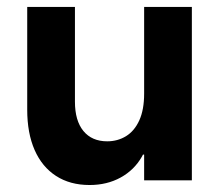

<svg xmlns="http://www.w3.org/2000/svg" viewBox="-20 -524 637 558"><path d="M537.6 0H398.9V-503.9H537.6ZM291.5 -113.3Q321.8 -113.3 346.2 -128.2Q370.6 -143.1 384.8 -174.1Q398.9 -205.1 398.9 -252L414.6 -158.2V-74.7H383.3L414.6 -158.2Q414.6 -107.4 392.3 -68.6Q370.1 -29.8 330.6 -8.1Q291 13.7 240.2 13.7Q183.6 13.7 142.8 -12.7Q102.1 -39.1 80.6 -88.1Q59.1 -137.2 59.1 -205.1V-503.9H197.8V-228.5Q197.8 -173.3 222.4 -143.3Q247.1 -113.3 291.5 -113.3Z"/></svg>

Font: Wanted Sans Std Variable
Style: Regular
Weight: 400
Designer: Original Design by Kil Hyung-jin and Kang Hanbin, Wanted Lab, Inc;
Foundry: Wanted Lab, Inc.
Version: Version 1.003;Glyphs 3.2 (3227)